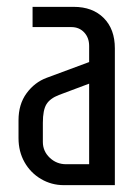

<svg xmlns="http://www.w3.org/2000/svg" viewBox="-20 -540 405 560"><path d="M34 -137V-189Q34 -236 57.5 -268Q81 -300 116 -313L240 -359V-406Q240 -430 225.5 -445.5Q211 -461 188 -461H75V-520H195Q250 -520 282.5 -487.5Q315 -455 315 -399V0H166Q130 0 99.5 -18Q69 -36 51.5 -67Q34 -98 34 -137ZM240 -61V-296L152 -263Q126 -253 115.5 -236Q105 -219 105 -182V-126Q105 -99 125 -80Q145 -61 173 -61Z"/></svg>

Font: Homenaje
Style: Regular
Weight: 400
Designer: Constanza Artigas Preller, Agustina Mingote
Foundry: Constanza Artigas Preller, Agustina Mingote
Version: Version 1.100